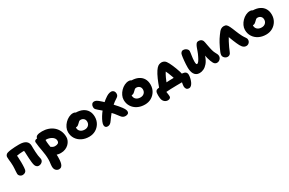

<svg xmlns="http://www.w3.org/2000/svg" viewBox="165 -1964 5499 3656"><g transform="rotate(-30 2914.0 -136.0)"><path d="M509 10Q486 10 466 -7Q446 -24 438 -51Q429 -81 424.5 -122.5Q420 -164 417.5 -207.5Q415 -251 413.5 -288Q412 -325 411 -346Q410 -362 407.5 -375Q405 -388 402 -398L432 -377H374Q343 -377 306 -372.5Q269 -368 234.5 -362Q200 -356 176 -349L224 -452Q244 -394 248.5 -337Q253 -280 253 -215Q253 -186 252.5 -156.5Q252 -127 250 -100Q248 -73 244 -53Q239 -26 215 -8.5Q191 9 157 9Q124 9 99.5 -13.5Q75 -36 75 -67Q75 -89 77 -118.5Q79 -148 81 -179Q83 -210 83 -235Q83 -276 79.5 -309.5Q76 -343 72.5 -373.5Q69 -404 69 -437Q69 -457 84 -477Q99 -497 124 -504Q156 -514 200 -519.5Q244 -525 292 -527.5Q340 -530 384 -530Q485 -530 533.5 -493Q582 -456 582 -385Q582 -366 582.5 -330Q583 -294 585.5 -252Q588 -210 593 -170Q598 -130 606 -101Q608 -95 609 -88.5Q610 -82 610 -76Q610 -39 580 -14.5Q550 10 509 10Z M996 10Q935 10 886 -13.5Q837 -37 808.5 -76Q780 -115 780 -161Q780 -180 795 -196Q810 -212 828 -212Q845 -212 860 -204Q875 -196 890.5 -185.5Q906 -175 924.5 -167Q943 -159 967 -159Q1007 -159 1031.5 -174.5Q1056 -190 1056 -227Q1056 -258 1039 -281.5Q1022 -305 995 -321Q968 -337 937.5 -345Q907 -353 880 -353Q870 -353 861 -350.5Q852 -348 832 -348Q810 -348 788 -360Q766 -372 752 -392.5Q738 -413 738 -437Q738 -491 776 -509.5Q814 -528 887 -528Q958 -528 1021.5 -506.5Q1085 -485 1133.5 -443Q1182 -401 1210 -340Q1238 -279 1238 -200Q1238 -164 1221.5 -127Q1205 -90 1174 -59Q1143 -28 1098 -9Q1053 10 996 10ZM811 261Q790 261 768 249Q746 237 731.5 212.5Q717 188 717 151Q717 127 719 109.5Q721 92 723 75.5Q725 59 727 41Q729 23 729 -2Q729 -59 723 -109.5Q717 -160 708 -208Q699 -256 691 -305Q683 -354 679 -406Q678 -421 684.5 -432Q691 -443 704 -449.5Q717 -456 734 -456Q767 -456 797 -442.5Q827 -429 846 -407Q865 -385 865 -358Q865 -301 872 -250Q879 -199 888 -151Q897 -103 904 -54.5Q911 -6 911 46Q911 83 908 120.5Q905 158 895.5 190Q886 222 866 241.5Q846 261 811 261Z M1620 12Q1530 12 1460 -23.5Q1390 -59 1350 -122Q1310 -185 1310 -266Q1310 -315 1332.5 -362.5Q1355 -410 1392.5 -448.5Q1430 -487 1476.5 -510Q1523 -533 1570 -533Q1590 -533 1607.5 -526.5Q1625 -520 1636 -506.5Q1647 -493 1647 -470Q1647 -430 1630 -399Q1613 -368 1562 -352Q1543 -346 1525.5 -332Q1508 -318 1496.5 -298.5Q1485 -279 1485 -259Q1485 -210 1520 -179.5Q1555 -149 1615 -149Q1664 -149 1696 -179Q1728 -209 1728 -258Q1728 -300 1701 -325.5Q1674 -351 1632 -351Q1611 -351 1597 -339Q1583 -327 1563 -307Q1549 -293 1537.5 -284.5Q1526 -276 1514 -272.5Q1502 -269 1486 -269Q1467 -269 1451.5 -284.5Q1436 -300 1436 -345Q1436 -376 1452 -406.5Q1468 -437 1494 -461.5Q1520 -486 1552 -501Q1584 -516 1616 -516Q1706 -516 1769.5 -485.5Q1833 -455 1866.5 -399Q1900 -343 1900 -266Q1900 -187 1863 -124Q1826 -61 1763 -24.5Q1700 12 1620 12Z M2022 17Q1996 17 1979.5 3Q1963 -11 1961 -40Q1959 -69 1977 -113Q1995 -157 2025.5 -207Q2056 -257 2098 -308Q2140 -359 2191 -406Q2242 -453 2300 -490Q2318 -502 2336 -509.5Q2354 -517 2371 -521Q2388 -525 2402 -525Q2434 -525 2456.5 -503Q2479 -481 2479 -439Q2479 -412 2466 -394.5Q2453 -377 2433 -365Q2370 -327 2315 -277Q2260 -227 2212 -168.5Q2164 -110 2121 -48Q2097 -12 2073.5 2.5Q2050 17 2022 17ZM2415 16Q2387 16 2362.5 3Q2338 -10 2313 -46Q2288 -83 2252 -125Q2216 -167 2175 -208.5Q2134 -250 2093 -287.5Q2052 -325 2016 -353Q1991 -373 1976 -391Q1961 -409 1961 -441Q1961 -477 1979.5 -501Q1998 -525 2032 -525Q2052 -525 2071 -516.5Q2090 -508 2119 -486Q2140 -470 2173.5 -439Q2207 -408 2245.5 -369Q2284 -330 2322 -288.5Q2360 -247 2392.5 -210Q2425 -173 2444 -146Q2475 -103 2483 -79.5Q2491 -56 2491 -42Q2491 -14 2470.5 1Q2450 16 2415 16Z M2845 12Q2755 12 2685 -23.5Q2615 -59 2575 -122Q2535 -185 2535 -266Q2535 -315 2557.5 -362.5Q2580 -410 2617.5 -448.5Q2655 -487 2701.5 -510Q2748 -533 2795 -533Q2815 -533 2832.5 -526.5Q2850 -520 2861 -506.5Q2872 -493 2872 -470Q2872 -430 2855 -399Q2838 -368 2787 -352Q2768 -346 2750.5 -332Q2733 -318 2721.5 -298.5Q2710 -279 2710 -259Q2710 -210 2745 -179.5Q2780 -149 2840 -149Q2889 -149 2921 -179Q2953 -209 2953 -258Q2953 -300 2926 -325.5Q2899 -351 2857 -351Q2836 -351 2822 -339Q2808 -327 2788 -307Q2774 -293 2762.5 -284.5Q2751 -276 2739 -272.5Q2727 -269 2711 -269Q2692 -269 2676.5 -284.5Q2661 -300 2661 -345Q2661 -376 2677 -406.5Q2693 -437 2719 -461.5Q2745 -486 2777 -501Q2809 -516 2841 -516Q2931 -516 2994.5 -485.5Q3058 -455 3091.5 -399Q3125 -343 3125 -266Q3125 -187 3088 -124Q3051 -61 2988 -24.5Q2925 12 2845 12Z M3228 -110Q3231 -118 3241 -146.5Q3251 -175 3266.5 -215Q3282 -255 3300.5 -297Q3319 -339 3338 -375Q3375 -443 3404.5 -475.5Q3434 -508 3461.5 -518Q3489 -528 3519 -528Q3548 -528 3578 -509Q3608 -490 3638 -431Q3652 -403 3668.5 -366.5Q3685 -330 3701 -287.5Q3717 -245 3731 -200.5Q3745 -156 3754 -113L3588 -87Q3578 -135 3561.5 -184Q3545 -233 3526.5 -276.5Q3508 -320 3491.5 -352Q3475 -384 3465 -398L3547 -385Q3519 -366 3496 -331Q3473 -296 3445 -236Q3427 -197 3412.5 -160Q3398 -123 3387.5 -94.5Q3377 -66 3372 -52ZM3728 162Q3687 162 3670 137Q3653 112 3653 78Q3653 60 3657.5 35.5Q3662 11 3666.5 -13Q3671 -37 3671 -55L3778 -2Q3763 -2 3734 -3Q3705 -4 3655 -4Q3602 -4 3539.5 -3Q3477 -2 3416 0Q3355 2 3305 6.5Q3255 11 3227 17L3308 -55Q3308 -45 3311 -23.5Q3314 -2 3318 23Q3322 48 3325 71.5Q3328 95 3328 110Q3328 134 3309 147Q3290 160 3265 160Q3221 160 3191 132.5Q3161 105 3153 64Q3149 43 3147.5 22Q3146 1 3146 -20Q3146 -44 3149 -67Q3152 -90 3164 -106.5Q3176 -123 3203 -129Q3230 -135 3273 -140Q3316 -145 3368.5 -148.5Q3421 -152 3477 -154Q3533 -156 3585 -156Q3611 -156 3655.5 -154.5Q3700 -153 3745 -149Q3798 -145 3823.5 -124.5Q3849 -104 3849 -63Q3849 -31 3840.5 8Q3832 47 3816.5 82Q3801 117 3778.5 139.5Q3756 162 3728 162Z M4047 13Q4005 13 3976.5 -4Q3948 -21 3931 -50Q3914 -79 3906.5 -116Q3899 -153 3899 -193Q3899 -227 3901 -264.5Q3903 -302 3906.5 -338.5Q3910 -375 3914 -406Q3918 -437 3922 -456Q3928 -491 3947 -508.5Q3966 -526 3988 -526Q4015 -526 4038 -514.5Q4061 -503 4075.5 -485Q4090 -467 4090 -446Q4090 -430 4086.5 -405Q4083 -380 4078.5 -350.5Q4074 -321 4070.5 -290Q4067 -259 4067 -229Q4067 -214 4068 -198.5Q4069 -183 4073.5 -172.5Q4078 -162 4088 -162Q4109 -162 4132 -195Q4155 -228 4177 -275Q4200 -320 4215.5 -365Q4231 -410 4245 -446.5Q4259 -483 4277.5 -505.5Q4296 -528 4326 -528Q4373 -528 4397 -503.5Q4421 -479 4425 -443Q4430 -417 4437 -378Q4444 -339 4452 -302.5Q4460 -266 4465 -248Q4477 -206 4491.5 -179.5Q4506 -153 4516.5 -131.5Q4527 -110 4527 -84Q4527 -60 4514 -39Q4501 -18 4479.5 -4.5Q4458 9 4432 9Q4386 9 4360.5 -36Q4335 -81 4314 -160Q4305 -198 4297 -235Q4289 -272 4282.5 -307Q4276 -342 4271 -373L4353 -389Q4348 -369 4331 -316.5Q4314 -264 4291 -200Q4264 -126 4224 -78.5Q4184 -31 4138 -9Q4092 13 4047 13Z M4663 12Q4639 12 4617.5 -0.5Q4596 -13 4583 -33Q4570 -53 4570 -75Q4570 -100 4584.5 -137.5Q4599 -175 4620.5 -217.5Q4642 -260 4662 -300Q4678 -331 4698.5 -362.5Q4719 -394 4740.5 -423.5Q4762 -453 4782 -478Q4800 -501 4826 -517Q4852 -533 4886 -533Q4924 -533 4944.5 -515.5Q4965 -498 4985 -457Q4998 -432 5011 -399.5Q5024 -367 5038 -332.5Q5052 -298 5067 -264Q5086 -222 5099 -198Q5112 -174 5121.5 -160.5Q5131 -147 5139 -135Q5151 -119 5156 -106.5Q5161 -94 5161 -73Q5161 -51 5149 -31.5Q5137 -12 5117.5 -0.5Q5098 11 5075 11Q5050 11 5029.5 0.5Q5009 -10 4993 -29Q4977 -48 4964 -72Q4952 -94 4935.5 -130.5Q4919 -167 4902.5 -208.5Q4886 -250 4872 -288Q4858 -326 4851 -351L4906 -360Q4893 -347 4871 -312Q4849 -277 4824.5 -230Q4800 -183 4778 -136Q4756 -89 4742 -52Q4730 -18 4710 -3Q4690 12 4663 12Z M5511 12Q5421 12 5351 -23.5Q5281 -59 5241 -122Q5201 -185 5201 -266Q5201 -315 5223.5 -362.5Q5246 -410 5283.5 -448.5Q5321 -487 5367.5 -510Q5414 -533 5461 -533Q5481 -533 5498.5 -526.5Q5516 -520 5527 -506.5Q5538 -493 5538 -470Q5538 -430 5521 -399Q5504 -368 5453 -352Q5434 -346 5416.5 -332Q5399 -318 5387.5 -298.5Q5376 -279 5376 -259Q5376 -210 5411 -179.5Q5446 -149 5506 -149Q5555 -149 5587 -179Q5619 -209 5619 -258Q5619 -300 5592 -325.5Q5565 -351 5523 -351Q5502 -351 5488 -339Q5474 -327 5454 -307Q5440 -293 5428.5 -284.5Q5417 -276 5405 -272.5Q5393 -269 5377 -269Q5358 -269 5342.5 -284.5Q5327 -300 5327 -345Q5327 -376 5343 -406.5Q5359 -437 5385 -461.5Q5411 -486 5443 -501Q5475 -516 5507 -516Q5597 -516 5660.5 -485.5Q5724 -455 5757.5 -399Q5791 -343 5791 -266Q5791 -187 5754 -124Q5717 -61 5654 -24.5Q5591 12 5511 12Z"/></g></svg>

Font: Shantell Sans ExtraBold
Style: Regular
Weight: 800
Designer: Stephen Nixon, Anya Danilova, Shantell Martin
Foundry: Arrow Type
Version: Version 1.011;[c5ecc13dd]